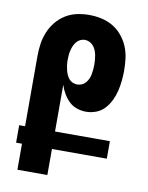

<svg xmlns="http://www.w3.org/2000/svg" viewBox="-84 -804 668 865"><g transform="rotate(10 250.0 -371.5)"><path d="M193 0H56V-119H29V-199H56V-520Q56 -548 60 -576Q64 -604 75 -630.5Q86 -657 104 -679Q122 -701 146 -716Q170 -731 198 -737Q226 -743 254 -743Q282 -743 310 -737Q338 -731 362 -717Q386 -703 404.5 -681Q423 -659 434 -633Q445 -607 448.5 -578.5Q452 -550 452 -522Q452 -499 449.5 -475.5Q447 -452 441.5 -429Q436 -406 425.5 -384.5Q415 -363 399 -345.5Q383 -328 360.5 -319.5Q338 -311 314 -311Q293 -311 272.5 -318Q252 -325 236.5 -340Q221 -355 210 -374Q199 -393 193 -413V-199H444V-119H193ZM254 -425Q265 -425 275.5 -429.5Q286 -434 293 -442.5Q300 -451 304.5 -461Q309 -471 311 -482Q313 -493 314 -504Q315 -515 315 -526Q315 -537 314 -548.5Q313 -560 311 -570.5Q309 -581 304.5 -591.5Q300 -602 293 -610.5Q286 -619 275.5 -624Q265 -629 254 -629Q243 -629 233 -624Q223 -619 216 -610.5Q209 -602 204.5 -591.5Q200 -581 197.5 -570.5Q195 -560 194 -549Q193 -538 193 -527V-523Q193 -512 194.5 -501.5Q196 -491 198.5 -480.5Q201 -470 205.5 -460Q210 -450 216.5 -442Q223 -434 233 -429.5Q243 -425 254 -425Z"/></g></svg>

Font: Iosevka Heavy
Style: Regular
Weight: 900
Monospace: yes
Designer: Belleve Invis
Foundry: Belleve Invis
Version: Version 32.5.0; ttfautohint (v1.8.4)